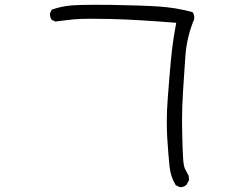

<svg xmlns="http://www.w3.org/2000/svg" viewBox="-20 -733 1040 806"><path d="M733.9 52.2Q735.4 52.7 737.1 52.7Q738.8 52.7 741 52.5Q743.2 52.2 746.1 51.5Q749 50.8 752 49.8Q757.3 47.4 762.2 43.5L772.9 24.9Q773.4 21.5 773.4 18.1Q773.4 5.9 769 -1Q762.2 -12.7 756.3 -24.9Q750.5 -37.1 748.5 -70.3Q746.6 -102.1 745.4 -151.9Q744.1 -201.7 744.1 -224.1Q744.1 -280.3 748.3 -349.9Q752.4 -419.4 758.3 -499Q764.2 -578.6 794.9 -651.9Q795.4 -655.8 795.4 -659.7Q795.4 -672.9 788.1 -682.1Q720.7 -700.7 647.7 -705.6Q574.7 -710.4 452.1 -712.4Q411.1 -712.9 378.4 -712.9Q313.5 -712.9 282.2 -710.4Q237.8 -707 197.3 -692.4L189.9 -677.2Q189.5 -675.3 189.5 -672.6Q189.5 -669.9 190.4 -666Q191.4 -657.7 196.8 -649.9L212.4 -642.6Q252.4 -647.9 292.5 -651.9Q318.4 -654.3 360.1 -654.3Q401.9 -654.3 443.4 -653.3Q552.2 -650.9 719.7 -637.2L718.3 -628.4Q704.6 -556.6 697.8 -483.4Q690.9 -410.6 684.1 -318.8Q680.2 -265.6 680.2 -224.9Q680.2 -184.1 682.1 -153.3Q687 -78.6 691.7 -34.4Q696.3 9.8 717.8 44.4Z"/></svg>

Font: NaikaiFont
Style: Light
Weight: 300
Version: Version 1.89